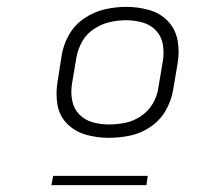

<svg xmlns="http://www.w3.org/2000/svg" viewBox="-20 -761 616 560"><path d="M297 -359Q328 -359 359.5 -365.5Q391 -372 419 -391Q447 -410 463.5 -439Q480 -468 485 -499L498 -576Q504 -610 498 -643Q492 -676 469.5 -699.5Q447 -723 414.5 -732Q382 -741 348 -741Q318 -741 286.5 -734Q255 -727 226.5 -708Q198 -689 181.5 -660Q165 -631 160 -600L148 -523Q142 -489 147.5 -456Q153 -423 176 -400Q199 -377 231 -368Q263 -359 297 -359ZM298 -398Q273 -398 250 -404.5Q227 -411 211 -427.5Q195 -444 190.5 -468Q186 -492 190 -517L203 -594Q207 -617 219.5 -639.5Q232 -662 254 -676.5Q276 -691 300 -696.5Q324 -702 348 -702Q372 -702 395.5 -695.5Q419 -689 435 -672Q451 -655 455 -631Q459 -607 455 -583L442 -506Q439 -482 426 -459.5Q413 -437 391.5 -422.5Q370 -408 346 -403Q322 -398 298 -398ZM130 -221H407L411 -248H135Z"/></svg>

Font: Iosevka Sparkle Extralight
Style: Italic
Weight: 200
Italic angle: -9°
Designer: Belleve Invis
Foundry: Belleve Invis
Version: Version 4.5.0; ttfautohint (v1.8.3)